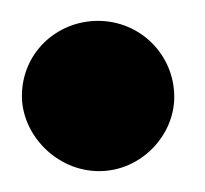

<svg xmlns="http://www.w3.org/2000/svg" viewBox="-20 -95 196 184"><path d="M1 -3C1 34 34 69 75 69C115 69 147 35 147 -2C147 -43 114 -75 74 -75C34 -75 1 -44 1 -3Z"/></svg>

Font: Snowfall
Style: Blk
Weight: 900
Designer: Jasper
Foundry: Cannot Into Space Fonts
Version: Version 0.9